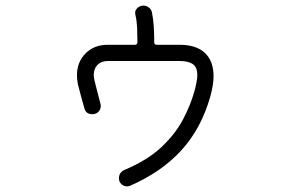

<svg xmlns="http://www.w3.org/2000/svg" viewBox="-20 -643 1040 686"><path d="M444 21Q438 23 434 23Q423 23 414 15Q405 7 405 -6Q405 -27 425 -36Q508 -71 557.5 -118Q607 -165 634 -216.5Q661 -268 674 -315Q685 -354 685 -375Q685 -402 669.5 -413.5Q654 -425 622 -425H365Q342 -425 328.5 -411.5Q315 -398 315 -375Q315 -366 318 -354Q320 -344 326.5 -320Q333 -296 339 -272Q340 -269 340 -264Q340 -252 331.5 -243.5Q323 -235 310 -235Q286 -235 281 -258Q275 -278 269 -301Q263 -324 258 -343Q255 -360 255 -374Q255 -421 285.5 -452Q316 -483 365 -483H462Q471 -483 471 -492Q471 -518 470 -542.5Q469 -567 464 -589Q460 -603 469.5 -613Q479 -623 492 -623Q503 -623 512 -616Q521 -609 523 -598Q528 -573 529.5 -547Q531 -521 531 -492Q531 -483 540 -483H622Q681 -483 712 -454Q743 -425 743 -371Q743 -339 731 -297Q699 -184 628 -106Q557 -28 444 21Z"/></svg>

Font: Kiwi Maru Light
Style: Regular
Weight: 300
Designer: Hiroki-Chan
Version: Version 1.100